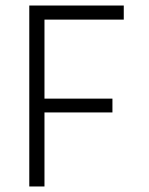

<svg xmlns="http://www.w3.org/2000/svg" viewBox="-20 -675 540 695"><path d="M86 0V-655H428V-604H141V-318H387V-268H141V0Z"/></svg>

Font: Lekton
Style: Regular
Weight: 400
Designer: Paolo Mazzetti, Luciano Perondi, Raffaele Flato, Elena Papassissa, Emilio Macchia, Michela Povoleri, Tobias Seemiller, R
Version: Version 34.000